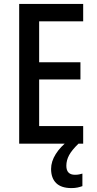

<svg xmlns="http://www.w3.org/2000/svg" viewBox="-20 -734 494 981"><path d="M405 0H78V-714H405V-625H180V-416H391V-328H180V-90H405ZM319 113Q319 159 363 159Q376 159 385 157Q394 155 401 153V217Q390 221 376.5 224Q363 227 345 227Q293 227 267 201.5Q241 176 241 129Q241 91 265 53Q289 15 328 -14L381 0Q347 33 333 59Q319 85 319 113Z"/></svg>

Font: Noto Sans Condensed Medium
Style: Regular
Weight: 500
Width: 3
Designer: Monotype Design Team
Foundry: Monotype Imaging Inc.
Version: Version 2.013; ttfautohint (v1.8.4.7-5d5b)